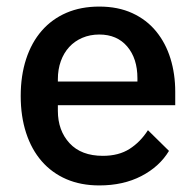

<svg xmlns="http://www.w3.org/2000/svg" viewBox="-20 -552 596 584"><path d="M282 12Q226 12 182 -7Q138 -26 107 -61.5Q76 -97 59.5 -147.5Q43 -198 43 -260Q43 -322 59.5 -372.5Q76 -423 107 -458.5Q138 -494 182 -513Q226 -532 282 -532Q339 -532 382.5 -512Q426 -492 455 -456.5Q484 -421 498.5 -374Q513 -327 513 -273V-232H156V-215Q156 -155 191.5 -116.5Q227 -78 293 -78Q341 -78 374 -99Q407 -120 430 -156L494 -93Q465 -45 410 -16.5Q355 12 282 12ZM282 -447Q254 -447 230.5 -437Q207 -427 190.5 -409Q174 -391 165 -366Q156 -341 156 -311V-304H398V-314Q398 -374 367 -410.5Q336 -447 282 -447Z"/></svg>

Font: IBM Plex Sans KR Medium
Style: Regular
Weight: 500
Designer: Mike Abbink; Paul van der Laan; Pieter van Rosmalen; Wujin Sim; Chorong Kim; Dohee Lee;
Foundry: Sandoll Inc.
Version: Version 1.001